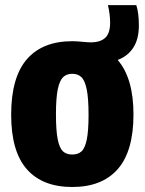

<svg xmlns="http://www.w3.org/2000/svg" viewBox="-20 -718 563 748"><path d="M438.5 -484.5Q500 -413 500 -272.5Q500 -129 438.8 -59.2Q377.5 10.5 261.5 10.5Q145.5 10.5 84.5 -58.8Q23.5 -128 23.5 -271Q23.5 -416.5 84.5 -487Q145.5 -557.5 261.5 -557.5Q280.5 -557.5 308.5 -554.5Q314.5 -554 321 -553.5Q327.5 -553 333.5 -553Q371 -553 390 -570.8Q409 -588.5 409 -629.5Q409 -662 400.5 -698H511Q521 -667.5 521 -619Q521 -565.5 499.2 -532.2Q477.5 -499 438.5 -484.5ZM325 -270.5Q325 -335 317.8 -370Q310.5 -405 296.8 -417.8Q283 -430.5 261.5 -430.5Q240 -430.5 226.2 -417.8Q212.5 -405 205.2 -370.8Q198 -336.5 198 -273Q198 -208.5 205 -174.5Q212 -140.5 225.5 -128.2Q239 -116 261.5 -116Q284 -116 297.5 -128.2Q311 -140.5 318 -174Q325 -207.5 325 -270.5Z"/></svg>

Font: Encode Sans Condensed ExtraBold
Style: Regular
Weight: 800
Width: 3
Designer: Multiple Designers
Foundry: Impallari Type
Version: Version 2.000